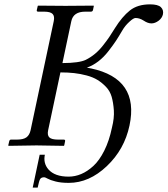

<svg xmlns="http://www.w3.org/2000/svg" viewBox="-20 -672 773 886"><path d="M577.6 -92.8Q554.2 17.6 472.9 94.7Q391.6 171.9 297.4 171.9Q261.2 171.9 236.6 165.5Q211.9 159.2 200.2 152.6Q188.5 146 184.1 146Q169.9 146 165 154.8Q160.6 161.6 153.8 193.8H130.9L163.1 42H187Q178.7 81.1 203.6 109.9Q232.9 143.1 296.4 143.1Q326.2 143.1 354.7 131.1Q383.3 119.1 410.9 93.8Q438.5 68.4 461.2 23.2Q483.9 -22 496.6 -83Q507.8 -127.4 505.4 -162.8Q502.9 -198.2 495.4 -224.9Q487.8 -251.5 469.5 -270.8Q451.2 -290 430.2 -303Q409.2 -315.9 380.1 -323.7Q351.1 -331.5 322 -334.7Q293 -337.9 258.8 -337.9L202.1 -70.8Q197.3 -47.9 207.8 -37.8Q218.3 -27.8 248 -27.8H273.9Q282.2 -27.8 280.3 -20L276.4 -1L273.9 1Q188.5 -1 148.4 -1L20 1L18.1 -1L22.5 -20Q24.4 -27.8 30.8 -27.8H58.1Q87.9 -27.8 102.1 -38.3Q116.2 -48.8 121.1 -70.8L228 -574.2Q232.9 -597.2 222.7 -607.7Q212.4 -618.2 183.6 -618.2H156.2Q147.9 -618.2 149.9 -626L154.3 -645L156.2 -646Q243.2 -645 282.2 -645L411.1 -646L413.1 -645L409.2 -626Q407.2 -618.2 399.4 -618.2H373.5Q318.4 -618.2 309.1 -574.2L268.1 -380.9Q346.2 -381.3 376 -396Q398.4 -407.2 418.2 -423.6Q438 -439.9 456.3 -463.4Q474.6 -486.8 483.9 -500.7Q493.2 -514.6 510.3 -542Q543.5 -595.2 579.1 -623.5Q614.7 -651.9 672.4 -651.9Q709 -651.9 722.4 -638.9Q735.8 -626 731.9 -606Q728 -588.4 711.7 -576.2Q695.3 -564 678.7 -564Q662.1 -564 642.6 -577.1Q623 -589.4 605 -588.9Q595.7 -588.9 576.2 -570.8Q556.6 -552.7 544.9 -532.2Q526.9 -501.5 515.1 -483.6Q503.4 -465.8 481.2 -437Q459 -408.2 433.8 -388.9Q408.7 -369.6 380.9 -359.9Q388.2 -358.4 396.5 -356.9L397.5 -356.4Q398.9 -356.4 399.4 -356.4Q623.5 -309.1 577.6 -92.8Z"/></svg>

Font: Linux Biolinum
Style: Italic
Weight: 400
Italic angle: -12°
Designer: Philipp H. Poll
Foundry: Philipp H. Poll
Version: Version 1.1.3 ; ttfautohint (v0.9)